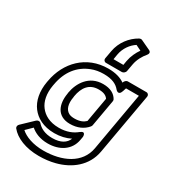

<svg xmlns="http://www.w3.org/2000/svg" viewBox="-251 -1007 1257 1383"><g transform="rotate(30 377.0 -316.0)"><path d="M299 183C213 183 145 157 108 123L158 74C190 102 237 123 301 123C398 123 477 74 493 -17L498 -45C498 -45 501 -97 459 -63C425 -35 378 -15 314 -15C235 -15 186 -46 157 -84C126 -124 113 -183 126 -258L128 -268C148 -382 209 -459 302 -495C332 -507 366 -513 403 -513C474 -513 513 -492 538 -461C538 -461 567 -426 583 -475L592 -503H699L614 -18C590 120 454 183 299 183ZM549 -526C517 -549 472 -563 412 -563C229 -563 107 -434 78 -268L76 -258C61 -173 76 -100 115 -49C151 -2 212 35 305 35C355 35 399 24 437 5C421 46 381 73 310 73C247 73 208 51 182 21C173 11 156 13 146 23L56 109C46 118 44 133 51 142C95 197 181 233 290 233C337 233 381 228 423 217C540 187 641 110 664 -18L754 -528C756 -539 748 -553 733 -553H580C565 -553 554 -541 549 -526ZM369 -79C430 -79 478 -101 510 -139C514 -143 516 -149 517 -153L556 -375C557 -380 556 -386 554 -390C534 -426 496 -448 435 -448C319 -448 262 -355 247 -268L246 -258C230 -165 261 -79 369 -79ZM505 -366 469 -161C451 -143 424 -129 378 -129C359 -129 343 -132 332 -138C298 -156 285 -198 296 -258L297 -268C310 -344 348 -398 426 -398C471 -398 492 -385 505 -366ZM546 -790C524 -758 505 -720 497 -676L491 -640H409L416 -682C426 -740 461 -786 501 -812ZM602 -788C621 -811 604 -822 598 -825L517 -863C511 -866 502 -865 494 -861C431 -826 380 -761 366 -682L354 -615C352 -604 360 -590 375 -590H507C518 -590 533 -600 536 -615L547 -676C555 -720 578 -760 602 -788Z"/></g></svg>

Font: Asimov
Style: XWidOuIt
Weight: 500
Designer: Google
Version: Version 2.000980; 2014